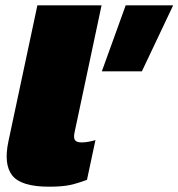

<svg xmlns="http://www.w3.org/2000/svg" viewBox="-20 -694 673 724"><path d="M165 10Q60 10 26.5 -32Q-7 -74 12 -162L121 -674H363L261 -194Q257 -175 262.5 -166Q268 -157 288 -157Q300 -157 314 -159.5Q328 -162 340 -166L308 -16Q274 -3 244.5 3.5Q215 10 165 10ZM364 -425 454 -674H633L515 -425Z"/></svg>

Font: Kanit Black
Style: Italic
Weight: 900
Italic angle: -12°
Designer: Katatrad Team
Foundry: CadsonDemak
Version: Version 2.000; ttfautohint (v1.8.3)